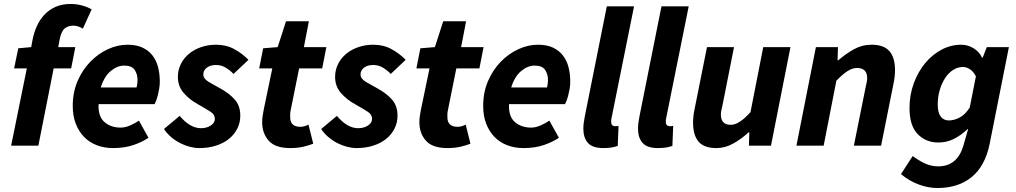

<svg xmlns="http://www.w3.org/2000/svg" viewBox="-20 -733 5111 966"><path d="M72 -490 137 -496 143 -529Q150 -567 165 -600.5Q180 -634 203.5 -659Q227 -684 259.5 -698.5Q292 -713 335 -713Q364 -713 391 -706Q418 -699 441 -686L397 -589Q389 -594 376 -599Q363 -604 349 -604Q322 -604 305 -589.5Q288 -575 280 -534L273 -496H359L338 -389H250L173 0H36L115 -389H51Z M346 -200Q346 -269 370.5 -325.5Q395 -382 434.5 -422.5Q474 -463 523 -485.5Q572 -508 622 -508Q666 -508 697 -493.5Q728 -479 747.5 -453.5Q767 -428 775.5 -394.5Q784 -361 784 -322Q784 -304 781 -286.5Q778 -269 774 -253.5Q770 -238 765.5 -226.5Q761 -215 758 -209H476Q473 -147 505.5 -119Q538 -91 587 -91Q610 -91 635 -102Q660 -113 679 -126L727 -40Q697 -19 652 -3.5Q607 12 549 12Q504 12 466.5 -2.5Q429 -17 402.5 -44.5Q376 -72 361 -111Q346 -150 346 -200ZM667 -293Q672 -310 672 -330Q672 -360 657.5 -381.5Q643 -403 605 -403Q570 -403 537 -375.5Q504 -348 487 -293Z M884 -150Q936 -88 991 -88Q1020 -88 1040.5 -101.5Q1061 -115 1061 -135Q1061 -157 1039 -171Q1017 -185 975 -209Q933 -232 904 -265.5Q875 -299 875 -346Q875 -381 890 -411Q905 -441 931 -462.5Q957 -484 992 -496Q1027 -508 1067 -508Q1118 -508 1158.5 -486Q1199 -464 1230 -432L1155 -361Q1137 -380 1115 -393Q1093 -406 1067 -406Q1038 -406 1020.5 -392.5Q1003 -379 1003 -359Q1003 -347 1010 -338Q1017 -329 1029 -321.5Q1041 -314 1055.5 -306.5Q1070 -299 1085 -290Q1130 -266 1159.5 -234Q1189 -202 1189 -151Q1189 -115 1173.5 -85Q1158 -55 1131 -33.5Q1104 -12 1066 0Q1028 12 983 12Q960 12 935 5.5Q910 -1 886.5 -13Q863 -25 841.5 -43Q820 -61 805 -84Z M1350 -389H1284L1304 -490L1377 -496L1419 -626H1534L1509 -496H1622L1601 -389H1485L1442 -176Q1440 -167 1440 -159Q1440 -151 1440 -143Q1440 -95 1491 -95Q1502 -95 1512 -98Q1522 -101 1532 -106L1556 -10Q1536 -2 1507 5Q1478 12 1440 12Q1365 12 1332 -25Q1299 -62 1299 -119Q1299 -135 1301.5 -150.5Q1304 -166 1307 -182Z M1675 -150Q1727 -88 1782 -88Q1811 -88 1831.5 -101.5Q1852 -115 1852 -135Q1852 -157 1830 -171Q1808 -185 1766 -209Q1724 -232 1695 -265.5Q1666 -299 1666 -346Q1666 -381 1681 -411Q1696 -441 1722 -462.5Q1748 -484 1783 -496Q1818 -508 1858 -508Q1909 -508 1949.5 -486Q1990 -464 2021 -432L1946 -361Q1928 -380 1906 -393Q1884 -406 1858 -406Q1829 -406 1811.5 -392.5Q1794 -379 1794 -359Q1794 -347 1801 -338Q1808 -329 1820 -321.5Q1832 -314 1846.5 -306.5Q1861 -299 1876 -290Q1921 -266 1950.5 -234Q1980 -202 1980 -151Q1980 -115 1964.5 -85Q1949 -55 1922 -33.5Q1895 -12 1857 0Q1819 12 1774 12Q1751 12 1726 5.5Q1701 -1 1677.5 -13Q1654 -25 1632.5 -43Q1611 -61 1596 -84Z M2141 -389H2075L2095 -490L2168 -496L2210 -626H2325L2300 -496H2413L2392 -389H2276L2233 -176Q2231 -167 2231 -159Q2231 -151 2231 -143Q2231 -95 2282 -95Q2293 -95 2303 -98Q2313 -101 2323 -106L2347 -10Q2327 -2 2298 5Q2269 12 2231 12Q2156 12 2123 -25Q2090 -62 2090 -119Q2090 -135 2092.5 -150.5Q2095 -166 2098 -182Z M2411 -200Q2411 -269 2435.5 -325.5Q2460 -382 2499.5 -422.5Q2539 -463 2588 -485.5Q2637 -508 2687 -508Q2731 -508 2762 -493.5Q2793 -479 2812.5 -453.5Q2832 -428 2840.5 -394.5Q2849 -361 2849 -322Q2849 -304 2846 -286.5Q2843 -269 2839 -253.5Q2835 -238 2830.5 -226.5Q2826 -215 2823 -209H2541Q2538 -147 2570.5 -119Q2603 -91 2652 -91Q2675 -91 2700 -102Q2725 -113 2744 -126L2792 -40Q2762 -19 2717 -3.5Q2672 12 2614 12Q2569 12 2531.5 -2.5Q2494 -17 2467.5 -44.5Q2441 -72 2426 -111Q2411 -150 2411 -200ZM2732 -293Q2737 -310 2737 -330Q2737 -360 2722.5 -381.5Q2708 -403 2670 -403Q2635 -403 2602 -375.5Q2569 -348 2552 -293Z M3033 -701H3170L3057 -140Q3055 -132 3055 -128.5Q3055 -125 3055 -121Q3055 -108 3060.5 -103Q3066 -98 3074 -98Q3079 -98 3082 -98Q3085 -98 3092 -100L3088 1Q3075 6 3057 9Q3039 12 3015 12Q2961 12 2938 -14Q2915 -40 2915 -85Q2915 -111 2922 -146Z M3308 -701H3445L3332 -140Q3330 -132 3330 -128.5Q3330 -125 3330 -121Q3330 -108 3335.5 -103Q3341 -98 3349 -98Q3354 -98 3357 -98Q3360 -98 3367 -100L3363 1Q3350 6 3332 9Q3314 12 3290 12Q3236 12 3213 -14Q3190 -40 3190 -85Q3190 -111 3197 -146Z M3859 0H3748L3750 -67H3746Q3712 -35 3670.5 -11.5Q3629 12 3584 12Q3522 12 3494.5 -20.5Q3467 -53 3467 -116Q3467 -133 3469 -150Q3471 -167 3475 -186L3537 -496H3673L3615 -203Q3611 -188 3609 -177Q3607 -166 3607 -156Q3607 -105 3657 -105Q3699 -105 3756 -169L3820 -496H3957Z M4085 -496H4196L4194 -430H4198Q4235 -462 4276 -485Q4317 -508 4365 -508Q4427 -508 4455 -475.5Q4483 -443 4483 -381Q4483 -364 4481 -346.5Q4479 -329 4475 -310L4413 0H4276L4335 -293Q4338 -308 4340.5 -319Q4343 -330 4343 -340Q4343 -391 4292 -391Q4269 -391 4244.5 -375.5Q4220 -360 4188 -327L4124 0H3987Z M5056 -496 4959 -8Q4936 103 4868.5 158Q4801 213 4696 213Q4651 213 4603 195.5Q4555 178 4513 143L4572 52Q4601 74 4633 89Q4665 104 4700 104Q4749 104 4780.5 77.5Q4812 51 4827 0L4851 -84H4849Q4815 -52 4779 -34Q4743 -16 4701 -16Q4638 -16 4597 -58.5Q4556 -101 4556 -189Q4556 -256 4577.5 -314Q4599 -372 4634.5 -415Q4670 -458 4717 -483Q4764 -508 4815 -508Q4849 -508 4878 -490.5Q4907 -473 4921 -443H4924L4945 -496ZM4754 -127Q4779 -127 4807 -141Q4835 -155 4859 -192L4890 -349Q4877 -374 4859.5 -385Q4842 -396 4825 -396Q4799 -396 4776 -381.5Q4753 -367 4736 -341.5Q4719 -316 4708.5 -281.5Q4698 -247 4698 -207Q4698 -166 4713 -146.5Q4728 -127 4754 -127Z"/></svg>

Font: mr_Source Sans Pro
Style: Bold Italic
Weight: 700
Italic angle: -11°
Designer: Paul D. Hunt
Foundry: Adobe Systems Incorporated
Version: Version 1.036;July 10, 2024;FontCreator 11.5.0.2430 64-bit